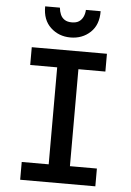

<svg xmlns="http://www.w3.org/2000/svg" viewBox="-60 -955 681 1000"><g transform="rotate(5 280.0 -455.5)"><path d="M84 0V-93H225V-600H84V-693H477V-600H336V-93H477V0ZM280 -761Q219 -761 176.5 -800.5Q134 -840 135 -911H212Q214 -891 221 -875Q228 -859 242.5 -849.5Q257 -840 280 -840Q304 -840 318 -849.5Q332 -859 339.5 -875Q347 -891 348 -911H425Q426 -840 384 -800.5Q342 -761 280 -761Z"/></g></svg>

Font: Ubuntu Sans Mono Medium
Style: Regular
Weight: 500
Monospace: yes
Designer: Dalton Maag Ltd
Foundry: Dalton Maag Ltd
Version: Version 1.006